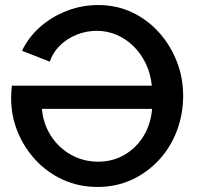

<svg xmlns="http://www.w3.org/2000/svg" viewBox="-20 -735 781 760"><path d="M366 5Q292 5 229.5 -23.5Q167 -52 121 -101.5Q75 -151 49.5 -214Q24 -277 24 -347Q24 -361 25 -374.5Q26 -388 27 -396H581Q576 -444 557 -483.5Q538 -523 508.5 -552Q479 -581 442 -597Q405 -613 363 -613Q321 -613 283 -597.5Q245 -582 217 -554.5Q189 -527 177 -491L67 -534Q93 -588 139 -628.5Q185 -669 244.5 -692Q304 -715 369 -715Q442 -715 503 -686Q564 -657 609 -607Q654 -557 679.5 -492.5Q705 -428 705 -356Q705 -283 680 -217Q655 -151 609 -101.5Q563 -52 501.5 -23.5Q440 5 366 5ZM369 -95Q426 -95 472.5 -122Q519 -149 548 -196Q577 -243 582 -304H146Q151 -245 181.5 -197.5Q212 -150 261 -122.5Q310 -95 369 -95Z"/></svg>

Font: Raleway Thin SemiBold
Style: Regular
Weight: 600
Version: Version 4.026